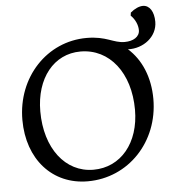

<svg xmlns="http://www.w3.org/2000/svg" viewBox="-55 -825 812 888"><g transform="rotate(-5 351.5 -381.0)"><path d="M317 12C506 12 652 -142 652 -341C652 -442 616 -526 555 -580C627 -577 692 -627 692 -696C692 -743 672 -774 641 -774C624 -774 603 -765 583 -748L581 -734C601 -715 613 -688 613 -664C613 -633 583 -615 543 -615C490 -615 461 -649 369 -649C184 -649 40 -495 40 -297C40 -114 153 12 317 12ZM348 -39C217 -39 126 -158 126 -329C126 -483 211 -589 335 -589C470 -589 563 -470 563 -299C563 -145 475 -39 348 -39Z"/></g></svg>

Font: Alegreya SC
Style: Regular
Weight: 400
Designer: Juan Pablo del Peral
Foundry: Huerta Tipografica
Version: Version 2.007;PS 002.007;hotconv 1.0.88;makeotf.lib2.5.64775